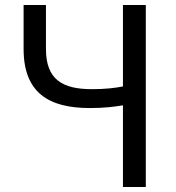

<svg xmlns="http://www.w3.org/2000/svg" viewBox="-20 -753 707 773"><path d="M475 0H567V-733H475V-405C445 -399 404 -394 350 -394C231 -394 165 -433 165 -556V-733H75V-556C75 -380 176 -318 341 -318C399 -318 439 -323 475 -329Z"/></svg>

Font: Source Han Sans KR Regular
Style: Regular
Weight: 400
Designer: Ryoko NISHIZUKA (kana & ideographs); Paul D. Hunt (Latin, Greek & Cyrillic); Wenlong ZHANG (bopomofo); Sandoll Communica
Foundry: Adobe Systems Incorporated
Version: Version 1.004;PS 1.004;hotconv 1.0.82;makeotf.lib2.5.63406